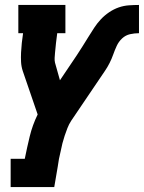

<svg xmlns="http://www.w3.org/2000/svg" viewBox="-20 -550 581 775"><path d="M23 205V91H80Q89 46 100 0.5Q111 -45 132 -88L72 -263Q66 -281 65 -300Q64 -319 65 -338Q66 -357 68 -376.5Q70 -396 73 -415V-416Q73 -416 73 -416Q73 -416 73 -416H54V-530H244V-416H211Q210 -406 208.5 -396Q207 -386 206 -376Q205 -366 204 -356Q203 -346 202 -336Q201 -326 200.5 -316Q200 -306 202 -297L222 -226L290 -327Q302 -345 313.5 -363.5Q325 -382 336.5 -400.5Q348 -419 360 -437.5Q372 -456 387 -472Q402 -488 420.5 -500.5Q439 -513 459 -520Q479 -527 500 -528.5Q521 -530 541 -530V-416Q523 -416 505 -412Q487 -408 473 -395Q459 -382 451 -364.5Q443 -347 437 -330Q431 -313 422.5 -296Q414 -279 403 -263L267 -62Q258 -48 252 -32.5Q246 -17 241 -2Q236 13 232 28.5Q228 44 225 60Q221 76 218 91.5Q215 107 213 123L199 205Z"/></svg>

Font: Iosevka Curly Slab HvObl
Style: Regular
Weight: 900
Italic angle: -9°
Monospace: yes
Designer: Belleve Invis
Foundry: Belleve Invis
Version: Version 11.1.0; ttfautohint (v1.8.3)